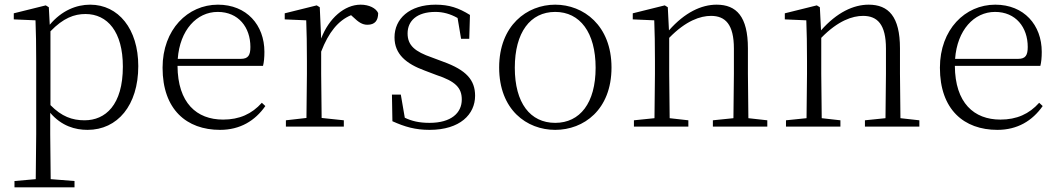

<svg xmlns="http://www.w3.org/2000/svg" viewBox="-20 -542 4528 822"><path d="M355 14C483 14 572 -91 572 -259C572 -418 487 -522 366 -522C307 -522 244 -497 193 -436L189 -511L176 -519L39 -485V-459L132 -455C134 -405 135 -347 135 -278V32L133 225L42 233V260H299V233L197 225L195 32V-59C244 -2 302 14 355 14ZM196 -408C251 -465 298 -482 346 -482C440 -482 506 -406 506 -257C506 -92 431 -27 342 -27C289 -27 244 -43 196 -92Z M922 14C1008 14 1072 -25 1116 -88L1101 -102C1058 -54 1005 -30 935 -30C822 -30 741 -101 740 -260H1106C1110 -275 1112 -296 1112 -320C1112 -435 1036 -522 913 -522C784 -522 676 -416 676 -252C676 -73 779 14 922 14ZM741 -290C750 -413 822 -491 912 -491C1001 -491 1052 -425 1052 -341C1052 -306 1043 -290 1011 -290Z M1291 0H1452V-27L1357 -37L1355 -226V-321C1387 -404 1428 -454 1483 -477L1493 -468C1515 -447 1531 -436 1553 -436C1585 -436 1599 -454 1599 -486C1590 -507 1560 -522 1524 -522C1455 -522 1388 -464 1355 -377L1349 -511L1336 -519L1199 -485V-459L1291 -455C1293 -405 1294 -350 1294 -281V-226L1292 -37L1204 -27V0Z M1819 14C1950 14 2014 -53 2014 -132C2014 -199 1977 -242 1877 -278L1829 -296C1757 -321 1725 -347 1725 -399C1725 -452 1764 -491 1844 -491C1876 -491 1907 -483 1939 -465L1954 -376H1989L1992 -478C1944 -508 1903 -522 1845 -522C1732 -522 1669 -461 1669 -382C1669 -310 1719 -269 1798 -240L1848 -221C1930 -194 1957 -166 1957 -116C1957 -58 1911 -16 1819 -16C1774 -16 1742 -24 1713 -38L1696 -137H1658L1660 -23C1713 1 1758 14 1819 14Z M2357 14C2479 14 2598 -72 2598 -253C2598 -433 2478 -522 2357 -522C2236 -522 2117 -433 2117 -253C2117 -72 2235 14 2357 14ZM2357 -16C2250 -16 2184 -101 2184 -252C2184 -403 2250 -491 2357 -491C2463 -491 2530 -403 2530 -252C2530 -101 2463 -16 2357 -16Z M3119 0H3265V-27L3184 -36L3182 -226V-335C3182 -471 3133 -522 3048 -522C2983 -522 2912 -489 2844 -412L2839 -511L2826 -519L2689 -485V-459L2781 -455C2783 -405 2784 -350 2784 -281V-226L2782 -36L2694 -27V0H2927V-27L2847 -36L2845 -226V-380C2917 -454 2979 -474 3024 -474C3085 -474 3122 -438 3122 -334V-226L3120 -36L3032 -27V0Z M3770 0H3916V-27L3835 -36L3833 -226V-335C3833 -471 3784 -522 3699 -522C3634 -522 3563 -489 3495 -412L3490 -511L3477 -519L3340 -485V-459L3432 -455C3434 -405 3435 -350 3435 -281V-226L3433 -36L3345 -27V0H3578V-27L3498 -36L3496 -226V-380C3568 -454 3630 -474 3675 -474C3736 -474 3773 -438 3773 -334V-226L3771 -36L3683 -27V0Z M4250 14C4336 14 4400 -25 4444 -88L4429 -102C4386 -54 4333 -30 4263 -30C4150 -30 4069 -101 4068 -260H4434C4438 -275 4440 -296 4440 -320C4440 -435 4364 -522 4241 -522C4112 -522 4004 -416 4004 -252C4004 -73 4107 14 4250 14ZM4069 -290C4078 -413 4150 -491 4240 -491C4329 -491 4380 -425 4380 -341C4380 -306 4371 -290 4339 -290Z"/></svg>

Font: Noto Serif CJK SC ExtraLight
Style: Regular
Weight: 200
Designer: Ryoko NISHIZUKA 西塚涼子 (kana & ideographs); Frank Grießhammer (Latin, Greek & Cyrillic); Wenlong ZHANG 张文龙 (bopomofo); San
Foundry: Adobe
Version: Version 2.001;hotconv 1.1.0;makeotfexe 2.6.0